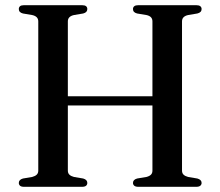

<svg xmlns="http://www.w3.org/2000/svg" viewBox="-20 -720 849 740"><path d="M177.5 -349H608V-313.5H177.5ZM241.5 -62.5Q241.5 -52.5 247.5 -46.8Q253.5 -41 265 -38L300.5 -32Q316.5 -27.5 316.5 -15Q316.5 -8.5 311.8 -4.2Q307 0 296 0H72.5Q62 0 57.2 -4.2Q52.5 -8.5 52.5 -15Q52.5 -27.5 68.5 -32L104 -38Q115.5 -41 121.5 -46.8Q127.5 -52.5 127.5 -62.5V-637.5Q127.5 -647.5 121.5 -653.5Q115.5 -659.5 104 -662L68.5 -668Q52.5 -672 52.5 -685Q52.5 -692 57.2 -696Q62 -700 72.5 -700H296Q307 -700 311.8 -696Q316.5 -692 316.5 -685Q316.5 -672 300.5 -668L265 -662Q253.5 -659.5 247.5 -653.5Q241.5 -647.5 241.5 -637.5ZM681.5 -62.5Q681.5 -52.5 687.5 -46.8Q693.5 -41 705 -38L740.5 -32Q757 -27.5 757 -15Q757 -8.5 752 -4.2Q747 0 736.5 0H513Q502.5 0 497.5 -4.2Q492.5 -8.5 492.5 -15Q492.5 -27.5 508.5 -32L544.5 -38Q556 -41 561.8 -46.8Q567.5 -52.5 567.5 -62.5V-637.5Q567.5 -647.5 561.8 -653.5Q556 -659.5 544.5 -662L508.5 -668Q492.5 -672 492.5 -685Q492.5 -692 497.5 -696Q502.5 -700 513 -700H736.5Q747 -700 752 -696Q757 -692 757 -685Q757 -672 740.5 -668L705 -662Q693.5 -659.5 687.5 -653.5Q681.5 -647.5 681.5 -637.5Z"/></svg>

Font: Fraunces 48pt
Style: Regular
Weight: 400
Version: Version 1.000;[b76b70a41]